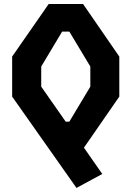

<svg xmlns="http://www.w3.org/2000/svg" viewBox="-20 -750 660 964"><path d="M364 193.5 493.5 123.5 401.5 -8.5 579 -265V-466L397 -730H224.5L41 -466V-265ZM187 -315V-416L292 -591.5H328L433.5 -416V-315L328 -139H310Z"/></svg>

Font: Monaspace Krypton
Style: Bold
Weight: 700
Designer: Riley Cran & the Lettermatic Team
Foundry: Lettermatic
Version: Version 1.200 (Monaspace Krypton)